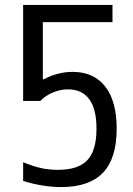

<svg xmlns="http://www.w3.org/2000/svg" viewBox="-20 -750 540 780"><path d="M229 10Q192 10 152 3.5Q112 -3 74 -15V-91Q110 -76 143 -68Q176 -60 215 -60Q298 -60 335 -99.5Q372 -139 372 -227Q372 -307 342.5 -347Q313 -387 256 -387Q226 -387 195.5 -374.5Q165 -362 144 -340H74V-730H437V-660H154V-428H158Q184 -442 214 -450Q244 -458 275 -458Q361 -458 407.5 -398.5Q454 -339 454 -227Q454 -106 398 -48Q342 10 229 10Z"/></svg>

Font: M PLUS 1 Code
Style: Regular
Weight: 400
Designer: Coji Morishita
Foundry: UNDERFOREST DESIGN
Version: Version 1.005